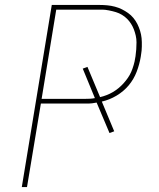

<svg xmlns="http://www.w3.org/2000/svg" viewBox="-20 -755 640 775"><path d="M68 0 189 -735H382Q398 -735 413.5 -733.5Q429 -732 444 -728Q459 -724 472 -717.5Q485 -711 497 -702.5Q509 -694 518.5 -682.5Q528 -671 534.5 -658Q541 -645 545.5 -630.5Q550 -616 551.5 -601Q553 -586 552.5 -567.5Q552 -549 550 -539L548 -525Q543 -495 531.5 -465Q520 -435 499.5 -410.5Q479 -386 450.5 -369Q422 -352 391 -345L441 -225L422 -218L370 -341Q360 -339 351.5 -338Q343 -337 338 -337H145L89 0ZM148 -356H325Q334 -356 343.5 -356.5Q353 -357 363 -359L314 -478L333 -485L384 -363Q397 -366 410 -371Q423 -376 435 -383Q447 -390 458 -399Q469 -408 478.5 -418.5Q488 -429 496 -440.5Q504 -452 509.5 -464.5Q515 -477 519.5 -492.5Q524 -508 525 -517L527 -528Q529 -542 530 -556Q531 -570 531 -584Q531 -598 528 -611Q525 -624 520.5 -636Q516 -648 509 -659Q502 -670 493 -679Q484 -688 472.5 -695Q461 -702 448 -706Q435 -710 419.5 -713Q404 -716 395 -716H207Z"/></svg>

Font: Iosevka Aile Thin
Style: Italic
Weight: 100
Italic angle: -9°
Designer: Belleve Invis
Foundry: Belleve Invis
Version: Version 31.1.0; ttfautohint (v1.8.4)